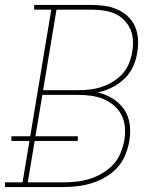

<svg xmlns="http://www.w3.org/2000/svg" viewBox="-38 -755 658 775"><path d="M-18 0V-19H53L81 -186H8V-205H84L169 -716H100V-735H333Q360 -735 386.5 -731Q413 -727 436.5 -716.5Q460 -706 478.5 -688.5Q497 -671 507 -648Q517 -625 519 -598Q521 -571 516 -544Q512 -515 499.5 -487Q487 -459 464.5 -437.5Q442 -416 414 -402Q386 -388 357 -382Q389 -374 417 -357Q445 -340 463 -313.5Q481 -287 485.5 -253.5Q490 -220 484 -186Q479 -157 467.5 -129Q456 -101 435.5 -78.5Q415 -56 388.5 -40.5Q362 -25 333.5 -16Q305 -7 276 -3.5Q247 0 219 0ZM136 -391H281Q304 -391 327.5 -394Q351 -397 374.5 -405Q398 -413 419.5 -426.5Q441 -440 457.5 -458.5Q474 -477 483 -500Q492 -523 496 -547Q500 -570 498.5 -594Q497 -618 487.5 -638.5Q478 -659 462 -675Q446 -691 425 -700Q404 -709 380.5 -712.5Q357 -716 333 -716H190ZM219 -19Q245 -19 271.5 -22Q298 -25 324 -33Q350 -41 374.5 -55.5Q399 -70 418.5 -90.5Q438 -111 448.5 -137Q459 -163 464 -189Q468 -215 466 -241.5Q464 -268 452.5 -290.5Q441 -313 421.5 -329.5Q402 -346 379 -355.5Q356 -365 329.5 -368.5Q303 -372 276 -372H133L105 -205H276V-186H102L74 -19Z"/></svg>

Font: Iosevka Curly Slab ThEx
Style: Italic
Weight: 100
Width: 7
Italic angle: -9°
Monospace: yes
Designer: Belleve Invis
Foundry: Belleve Invis
Version: Version 11.1.0; ttfautohint (v1.8.3)